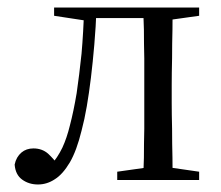

<svg xmlns="http://www.w3.org/2000/svg" viewBox="-20 -479 588 511"><path d="M81 12Q105 12 126 -2Q147 -15 166 -47Q184 -78 197 -131Q205 -161 211 -196Q217 -231 222 -272Q227 -313 231 -360Q235 -406 237 -459H204Q202 -393 197 -336Q191 -279 184 -231Q176 -183 166 -145Q158 -112 146 -86Q133 -59 114 -38V-29H136V-38Q124 -55 108 -70Q92 -84 69 -84Q50 -84 37 -73Q23 -61 19 -41Q21 -14 39 -1Q57 12 81 12ZM124 -437 216 -423H221V-459H124ZM224 -431H424V-459H224ZM292 0H510V-22L413 -36H391L292 -22ZM361 0H440Q439 -22 439 -59Q438 -96 438 -136Q437 -175 437 -206V-253Q437 -284 438 -324Q438 -363 439 -400Q439 -437 440 -459H361Q362 -437 363 -400Q363 -363 364 -324Q364 -284 364 -253V-206Q364 -175 364 -136Q363 -96 363 -59Q362 -22 361 0ZM395 -423H410L510 -437V-459H395Z"/></svg>

Font: Source Serif 4 48pt
Style: Regular
Weight: 400
Designer: Frank Grie√ühammer
Foundry: Adobe Systems Incorporated
Version: Version 4.004;hotconv 1.0.116;makeotfexe 2.5.65601